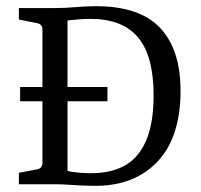

<svg xmlns="http://www.w3.org/2000/svg" viewBox="-20 -595 648 620"><path d="M45 -314H327V-268H45ZM290 -575Q431 -575 497 -505Q563 -435 563 -302Q563 -149 486 -70.5Q409 8 279 5Q263 5 242.5 4Q222 3 200 1.5Q178 0 159 0H41V-37L99 -48Q117 -51 117 -69V-500Q117 -516 101 -520L41 -532V-569H157Q193 -569 224.5 -572Q256 -575 290 -575ZM286 -36Q347 -38 389 -64Q431 -90 453.5 -145Q476 -200 476 -287Q476 -414 426 -474Q376 -534 272 -534Q248 -534 229 -532Q210 -530 198 -529V-43Q214 -39 240 -37Q266 -35 286 -36Z"/></svg>

Font: Rasa
Style: Regular
Weight: 400
Designer: Anna Giedrys (Yrsa+Rasa design), David Brezina (Yrsa art-direction, Rasa art-direction, design)
Foundry: Rosetta Type Foundry
Version: Version 2.004